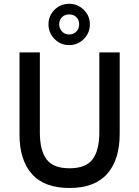

<svg xmlns="http://www.w3.org/2000/svg" viewBox="-20 -960 717 990"><path d="M336.4 -940.4Q379.9 -940.4 411.6 -909.7Q443.4 -878.9 443.4 -834.5Q443.4 -790 412.1 -758.8Q380.9 -727.5 336.4 -727.5Q292 -727.5 261 -759Q230 -790.5 230 -834.5Q230 -878.4 261 -909.4Q292 -940.4 336.4 -940.4ZM336.4 -782.2Q358.9 -782.2 373.5 -797.1Q388.2 -812 388.2 -835Q388.2 -856.9 374 -871.3Q359.9 -885.7 336.4 -885.7Q314 -885.7 299.6 -871.3Q285.2 -856.9 285.2 -835Q285.2 -812.5 300 -797.4Q314.9 -782.2 336.4 -782.2ZM80.6 -265.6V-689.9H185.5V-277.3Q185.5 -184.1 220.2 -138.2Q254.9 -92.3 338.4 -92.3Q422.4 -92.3 457.3 -138.4Q492.2 -184.6 492.2 -278.3V-689.9H597.2V-270.5Q597.2 -137.2 533 -64Q468.8 9.3 338.4 9.3Q208 9.3 144.3 -63Q80.6 -135.3 80.6 -265.6Z"/></svg>

Font: HK Grotesk SemiBold Legacy
Style: Regular
Weight: 600
Designer: Alfredo Marco Pradil
Foundry: Hanken Design Co.
Version: Version 2.022;PS 002.022;hotconv 1.0.88;makeotf.lib2.5.64775